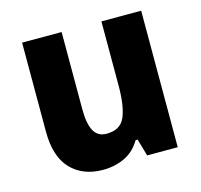

<svg xmlns="http://www.w3.org/2000/svg" viewBox="-86 -643 781 746"><g transform="rotate(-15 304.0 -269.5)"><path d="M543 -549V0H420L400 -69H392Q368 -28 328.5 -9Q289 10 241 10Q160 10 112 -40Q64 -90 64 -191V-549H223V-238Q223 -180 239 -151Q255 -122 290 -122Q346 -122 364.5 -165.5Q383 -209 383 -290V-549Z"/></g></svg>

Font: Noto Sans Devanagari UI SemiCondensed ExtraBold
Style: Regular
Weight: 800
Width: 4
Designer: Jelle Bosma - Monotype Design Team
Foundry: Monotype Imaging Inc.
Version: Version 2.004; ttfautohint (v1.8.4.7-5d5b)